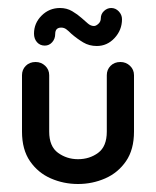

<svg xmlns="http://www.w3.org/2000/svg" viewBox="-20 -450 390 480"><path d="M247 -262Q247 -276 256.5 -285.5Q266 -295 281 -295Q295 -295 305 -285.5Q315 -276 315 -262V-121Q315 -76 295 -47Q275 -18 243 -4Q211 10 175 10Q139 10 107 -4Q75 -18 55 -47Q35 -76 35 -121V-262Q35 -276 44.5 -285.5Q54 -295 69 -295Q83 -295 93 -285.5Q103 -276 103 -262V-121Q103 -84 125 -68Q147 -52 175 -52Q204 -52 225.5 -68Q247 -84 247 -121ZM222 -335Q203 -335 188 -344Q173 -353 159 -365Q151 -373 145.5 -377Q140 -381 133 -381Q118 -381 118 -365Q118 -353 110.5 -344.5Q103 -336 92 -336Q80 -336 72.5 -344.5Q65 -353 65 -366Q65 -392 84 -411Q103 -430 130 -430Q147 -430 160.5 -422Q174 -414 184 -405Q193 -397 200 -391Q207 -385 215 -385Q220 -385 226 -390.5Q232 -396 232 -404Q232 -415 240 -422.5Q248 -430 258 -430Q269 -430 277 -421.5Q285 -413 285 -402Q285 -375 266.5 -355Q248 -335 222 -335Z"/></svg>

Font: Dongle
Style: Regular
Weight: 400
Designer: Yanghee Ryu
Foundry: Yanghee Ryu
Version: Version 2.000